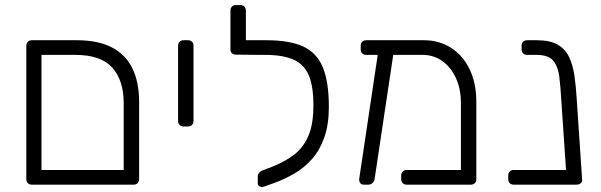

<svg xmlns="http://www.w3.org/2000/svg" viewBox="-20 -730 2374 759"><path d="M106 0Q96 0 90 -6Q84 -12 84 -22V-549Q84 -559 90 -565Q96 -571 106 -571H283Q368 -571 422.5 -542.5Q477 -514 503.5 -459.5Q530 -405 530 -327V-22Q530 -12 524 -6Q518 0 508 0ZM144 -58H469V-322Q469 -412 424 -462.5Q379 -513 278 -513H144Z M706 -230Q696 -230 690 -236Q684 -242 684 -252V-549Q684 -559 690 -565Q696 -571 706 -571H723Q733 -571 739 -565Q745 -559 745 -549V-252Q745 -242 739 -236Q733 -230 723 -230Z M1023 8Q1014 11 1006.5 7Q999 3 999 -7V-32Q999 -40 1004 -46.5Q1009 -53 1020 -57L1061 -73Q1106 -91 1142 -118Q1178 -145 1198.5 -191.5Q1219 -238 1219 -314Q1219 -388 1201 -431.5Q1183 -475 1141 -494Q1099 -513 1028 -513H994Q984 -513 978 -519Q972 -525 972 -535V-549Q972 -559 978 -565Q984 -571 994 -571H1033Q1125 -571 1179 -546Q1233 -521 1256.5 -463Q1280 -405 1280 -307Q1280 -237 1262 -186.5Q1244 -136 1213.5 -101.5Q1183 -67 1144.5 -44.5Q1106 -22 1065 -7ZM1011 -513 913 -514Q903 -514 897 -519.5Q891 -525 891 -535V-688Q891 -698 897 -704Q903 -710 913 -710H930Q940 -710 946 -704Q952 -698 952 -688V-571H1014Z M1651 -513H1428Q1418 -513 1412 -519Q1406 -525 1406 -535V-549Q1406 -559 1412 -565Q1418 -571 1428 -571H1656Q1716 -571 1763 -541Q1810 -511 1836.5 -456Q1863 -401 1863 -327V-22Q1863 -12 1857 -6Q1851 0 1841 0H1588Q1578 0 1572 -6Q1566 -12 1566 -22V-36Q1566 -46 1572 -52Q1578 -58 1588 -58H1802V-322Q1802 -379 1782 -422Q1762 -465 1728 -489Q1694 -513 1651 -513ZM1418 0Q1409 0 1404 -6.5Q1399 -13 1400 -23L1476 -532Q1478 -542 1485 -547Q1492 -552 1501 -550L1518 -547Q1528 -546 1533 -539Q1538 -532 1536 -523L1461 -23Q1460 -13 1452.5 -6.5Q1445 0 1436 0Z M2011 0Q2001 0 1995 -6Q1989 -12 1989 -22V-36Q1989 -46 1995 -52Q2001 -58 2011 -58H2276V-17Q2276 -7 2270 -3.5Q2264 0 2254 0ZM2242 0Q2232 0 2227 -6Q2222 -12 2220 -22L2199 -332Q2196 -386 2191 -426.5Q2186 -467 2167 -490Q2148 -513 2101 -513H2064Q2054 -513 2048 -519Q2042 -525 2042 -535V-549Q2042 -559 2048 -565Q2054 -571 2064 -571H2101Q2154 -571 2184.5 -553.5Q2215 -536 2230 -504Q2245 -472 2251 -429.5Q2257 -387 2260 -337L2281 -22Q2283 -12 2276 -6Q2269 0 2259 0Z"/></svg>

Font: Rubik Light
Style: Regular
Weight: 300
Designer: Hubert and Fischer
Foundry: Hubert and Fischer
Version: Version 2.300;gftools[0.9.30]